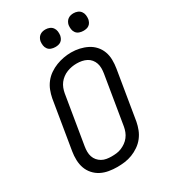

<svg xmlns="http://www.w3.org/2000/svg" viewBox="-226 -1061 1052 1183"><g transform="rotate(-30 300.0 -470.0)"><path d="M253 8Q223 8 193.5 3Q164 -2 138.5 -15Q113 -28 94 -49.5Q75 -71 65.5 -97.5Q56 -124 55 -154.5Q54 -185 59 -215L116 -560Q121 -586 131 -612Q141 -638 158.5 -660.5Q176 -683 200 -699.5Q224 -716 250 -726Q276 -736 303 -741Q330 -746 357 -746Q387 -746 416 -739.5Q445 -733 470.5 -720Q496 -707 515 -686Q534 -665 544 -638Q554 -611 554.5 -580.5Q555 -550 550 -520L493 -175Q488 -149 478 -123Q468 -97 450.5 -74.5Q433 -52 409 -35.5Q385 -19 359 -9Q333 1 306 4.5Q279 8 253 8ZM254 -66Q272 -66 289.5 -68Q307 -70 324 -77Q341 -84 356.5 -95Q372 -106 383.5 -121Q395 -136 401.5 -153Q408 -170 411 -187L468 -532Q471 -551 471 -569Q471 -587 465.5 -603.5Q460 -620 449 -633.5Q438 -647 422.5 -655Q407 -663 389.5 -666.5Q372 -670 353 -670Q335 -670 318 -667Q301 -664 284 -657.5Q267 -651 251.5 -639.5Q236 -628 225 -613.5Q214 -599 207.5 -582Q201 -565 198 -548L141 -203Q138 -185 138 -166.5Q138 -148 143.5 -131.5Q149 -115 160 -102Q171 -89 186 -80.5Q201 -72 218.5 -69Q236 -66 254 -66ZM491 -823Q476 -823 462 -828Q448 -833 439.5 -844.5Q431 -856 429 -870.5Q427 -885 429 -900Q431 -910 436.5 -920Q442 -930 451 -936.5Q460 -943 470 -945.5Q480 -948 491 -948Q506 -948 519.5 -942.5Q533 -937 541.5 -925.5Q550 -914 552 -899.5Q554 -885 552 -870Q550 -860 545 -850Q540 -840 531 -833.5Q522 -827 511.5 -825Q501 -823 491 -823ZM291 -823Q276 -823 262 -828Q248 -833 239.5 -844.5Q231 -856 229 -870.5Q227 -885 229 -900Q231 -910 236.5 -920Q242 -930 251 -936.5Q260 -943 270 -945.5Q280 -948 291 -948Q306 -948 319.5 -942.5Q333 -937 341.5 -925.5Q350 -914 352 -899.5Q354 -885 352 -870Q350 -860 345 -850Q340 -840 331 -833.5Q322 -827 311.5 -825Q301 -823 291 -823Z"/></g></svg>

Font: Zed Sans Extended
Style: Italic
Weight: 400
Width: 7
Italic angle: -9°
Designer: Belleve Invis
Foundry: Belleve Invis
Version: Version 1.0.0; ttfautohint (v1.8.4)